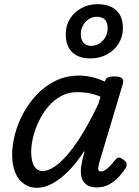

<svg xmlns="http://www.w3.org/2000/svg" viewBox="-20 -880 663 917"><path d="M157 17Q121 17 94 -2Q67 -21 52.5 -56.5Q38 -92 38 -140Q38 -187 51.5 -239Q65 -291 92 -340.5Q119 -390 158 -430.5Q197 -471 247 -495Q297 -519 359 -519Q388 -519 419.5 -511.5Q451 -504 481 -490L482 -494Q487 -507 497 -511Q507 -515 524 -515Q554 -515 563 -506Q572 -497 566 -477L454 -103Q449 -85 449 -76Q449 -67 453 -64Q457 -61 462 -61Q472 -61 482 -67.5Q492 -74 504 -86Q516 -98 529 -115Q537 -125 545 -127Q553 -129 564 -121Q580 -111 583.5 -101.5Q587 -92 582 -81Q573 -65 553.5 -42Q534 -19 506.5 -2Q479 15 443 15Q408 15 390 -0.5Q372 -16 368 -39.5Q364 -63 368.5 -90.5Q373 -118 380 -142Q382 -146 382.5 -150Q383 -154 383 -159Q344 -100 305 -61Q266 -22 228.5 -2.5Q191 17 157 17ZM129 -155Q129 -127 135 -106Q141 -85 153.5 -74Q166 -63 183 -63Q218 -63 262 -100.5Q306 -138 353.5 -209.5Q401 -281 450 -384L460 -418Q428 -432 399.5 -436Q371 -440 348 -440Q307 -440 272.5 -421.5Q238 -403 211.5 -372Q185 -341 166.5 -303Q148 -265 138.5 -226.5Q129 -188 129 -155ZM411 -601Q355 -601 324.5 -631Q294 -661 294 -717Q294 -758 314 -790Q334 -822 368.5 -841Q403 -860 445 -860Q503 -860 535 -831Q567 -802 567 -746Q567 -705 546.5 -672Q526 -639 491 -620Q456 -601 411 -601ZM415 -661Q437 -661 455 -672.5Q473 -684 483.5 -703Q494 -722 494 -744Q494 -773 481 -786.5Q468 -800 441 -800Q421 -800 404 -788.5Q387 -777 376.5 -758.5Q366 -740 366 -718Q366 -690 379 -675.5Q392 -661 415 -661Z"/></svg>

Font: Playwrite AU QLD
Style: Regular
Weight: 400
Designer: Veronika Burian, José Scaglione
Foundry: TypeTogether
Version: Version 1.002